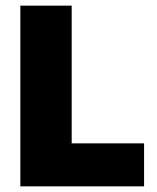

<svg xmlns="http://www.w3.org/2000/svg" viewBox="-20 -659 554 679"><path d="M233.5 0H52V-639H233.5ZM156 -152H489.5V0H156Z"/></svg>

Font: Anek Tamil Medium ExtraBold
Style: Regular
Weight: 800
Version: Version 1.003